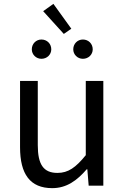

<svg xmlns="http://www.w3.org/2000/svg" viewBox="-20 -963 647 996"><path d="M251 13C325 13 379 -26 430 -85H433L440 0H516V-543H425V-158C373 -94 334 -66 278 -66C206 -66 176 -109 176 -210V-543H84V-199C84 -60 136 13 251 13ZM195 -658C224 -658 246 -680 246 -707C246 -736 224 -758 195 -758C167 -758 145 -736 145 -707C145 -680 167 -658 195 -658ZM311 -787 350 -814 257 -943 204 -905ZM410 -658C439 -658 461 -680 461 -707C461 -736 439 -758 410 -758C382 -758 360 -736 360 -707C360 -680 382 -658 410 -658Z"/></svg>

Font: GenYoGothic2 TW R
Style: Regular
Weight: 400
Version: Version 2.100;PS 2.1;hotconv 16.6.51;makeotf.lib2.5.65220 DE